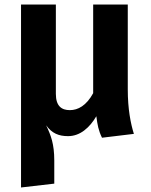

<svg xmlns="http://www.w3.org/2000/svg" viewBox="-20 -592 669 849"><path d="M572 0C558 -45 545 -109 545 -197V-572H392V-180C362 -125 325 -105 289 -105C253 -105 227 -122 227 -177V-572H73V237L220 220V118C220 44 205 6 184 -38C210 -2 240 10 281 10C334 10 376 -27 406 -78C411 -40 415 -16 431 17Z"/></svg>

Font: Glow Sans SC Normal
Style: Bold
Weight: 700
Designer: Ryoko NISHIZUKA (kana, bopomofo & ideographs); Paul D. Hunt (Latin, Greek & Cyrillic); Sandoll Communications, Soo-young
Version: Version 0.93